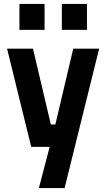

<svg xmlns="http://www.w3.org/2000/svg" viewBox="-20 -748 540 978"><path d="M16 -500H148L239 -114H262L353 -500H485L309 210H178L233 0H139ZM79 -596V-728H207V-596ZM295 -596V-728H423V-596Z"/></svg>

Font: Titillium Web[RUS by Daymarius]
Style: Bold
Weight: 700
Designer: Cyrillization by Daymarius
Foundry: Cyrillization by Daymarius
Version: Version 1.002 September 11, 2018